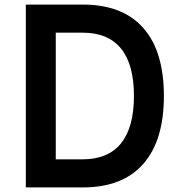

<svg xmlns="http://www.w3.org/2000/svg" viewBox="-20 -820 790 840"><path d="M93 0V-800H342Q516 -800 606.5 -698Q697 -596 697 -400Q697 -205 606.5 -102.5Q516 0 342 0ZM224 -123H342Q453 -123 509.5 -193Q566 -263 566 -400Q566 -538 509.5 -607.5Q453 -677 342 -677H224Z"/></svg>

Font: Martian Mono SemiExpanded Medium
Style: Regular
Weight: 500
Width: 6
Designer: Roman Shamin
Foundry: Evil Martians
Version: Version 1.000